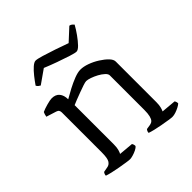

<svg xmlns="http://www.w3.org/2000/svg" viewBox="-187 -836 974 974"><g transform="rotate(-45 300.5 -348.5)"><path d="M196 0Q188 0 169 -3Q150 -6 126.5 -10Q103 -14 82 -19Q61 -24 50 -28Q50 -35 53 -41Q56 -47 58 -48L85 -53Q100 -55 109.5 -69.5Q119 -84 119 -126V-413Q119 -421 115.5 -427Q112 -433 102 -436L48 -453Q50 -463 51.5 -468Q53 -473 56 -479Q71 -486 96 -493Q121 -500 133 -500Q161 -500 175 -483Q189 -466 189 -437Q211 -450 238.5 -464.5Q266 -479 293 -489.5Q320 -500 339 -500Q361 -500 387.5 -490.5Q414 -481 438.5 -465.5Q463 -450 479 -433.5Q495 -417 495 -402V-110Q495 -89 491 -74.5Q487 -60 484 -55L563 -48Q566 -44 567.5 -39Q569 -34 569 -28Q563 -22 550.5 -15.5Q538 -9 524.5 -4.5Q511 0 500 0Q492 0 473.5 -3Q455 -6 432 -10Q409 -14 388.5 -19Q368 -24 357 -28Q357 -35 359.5 -40Q362 -45 365 -48L391 -52Q402 -54 409 -61Q416 -68 420 -84Q424 -100 424 -126V-374Q424 -384 411.5 -395.5Q399 -407 381.5 -416.5Q364 -426 346.5 -432Q329 -438 319 -438Q312 -438 295 -432.5Q278 -427 257 -419Q236 -411 217.5 -404Q199 -397 191 -393V-111Q191 -90 187 -75.5Q183 -61 179 -55L257 -48Q260 -44 261.5 -39Q263 -34 263 -28Q258 -21 245 -14.5Q232 -8 218 -4Q204 0 196 0ZM390 -578Q380 -578 350 -587.5Q320 -597 282.5 -610.5Q245 -624 214 -637L140 -585Q136 -587 130 -591.5Q124 -596 121 -603Q134 -622 151 -643.5Q168 -665 184 -679Q200 -693 211 -693Q222 -693 252.5 -684Q283 -675 321 -662Q359 -649 392 -637L457 -697Q465 -696 471 -691Q477 -686 480 -682Q468 -660 450.5 -635.5Q433 -611 417 -594.5Q401 -578 390 -578Z"/></g></svg>

Font: Texturina 12pt ExtraLight
Style: Regular
Weight: 250
Designer: Guillermo Torres Carreño
Foundry: Omnibus-Type
Version: Version 1.002